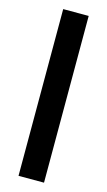

<svg xmlns="http://www.w3.org/2000/svg" viewBox="-116 -780 460 822"><g transform="rotate(15 113.5 -369.5)"><path d="M57 -739H170V0H57Z"/></g></svg>

Font: Involve SemiBold
Style: Regular
Weight: 600
Designer: Stefan Peev
Foundry: Context Ltd.
Version: Version 1.001